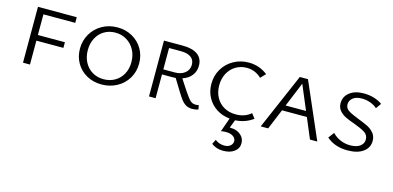

<svg xmlns="http://www.w3.org/2000/svg" viewBox="-69 -874 3157 1544"><g transform="rotate(15 1510.0 -101.5)"><path d="M152 -418V-246H377V-199H152V0H94V-465H417V-418Z M507 -228Q507 -295 539.5 -351Q572 -407 629 -439Q686 -471 756 -471Q825 -471 880 -440Q935 -409 966.5 -355.5Q998 -302 998 -235Q998 -166 965 -111Q932 -56 874.5 -25Q817 6 748 6Q679 6 624 -24.5Q569 -55 538 -108.5Q507 -162 507 -228ZM935 -229Q935 -286 911 -330.5Q887 -375 845 -400.5Q803 -426 751 -426Q699 -426 658 -401.5Q617 -377 594 -333Q571 -289 571 -233Q571 -177 594.5 -132.5Q618 -88 659.5 -63.5Q701 -39 753 -39Q805 -39 846.5 -63Q888 -87 911.5 -130Q935 -173 935 -229Z M1554 -1Q1530 7 1504 7Q1474 7 1452.5 -5Q1431 -17 1414 -38.5Q1397 -60 1372 -101L1312 -199Q1302 -198 1283 -198H1198V0H1143V-465H1301Q1381 -465 1424 -433.5Q1467 -402 1467 -342Q1467 -295 1440 -260.5Q1413 -226 1364 -210L1421 -123Q1457 -69 1475.5 -51Q1494 -33 1521 -33Q1536 -33 1548 -36ZM1292 -240Q1346 -240 1378 -266.5Q1410 -293 1410 -335Q1410 -375 1381 -396.5Q1352 -418 1297 -418H1198V-240Z M1959 172Q1959 215 1923.5 241.5Q1888 268 1831 268Q1771 268 1733 236L1752 198Q1767 211 1787.5 218Q1808 225 1829 225Q1861 225 1879.5 209Q1898 193 1898 171Q1898 147 1875.5 131.5Q1853 116 1816 116Q1793 116 1774 120L1815 4Q1752 -2 1703.5 -34Q1655 -66 1628 -116.5Q1601 -167 1601 -228Q1601 -296 1633.5 -351.5Q1666 -407 1723 -439Q1780 -471 1849 -471Q1938 -471 2006 -417L1967 -376Q1915 -426 1844 -426Q1794 -426 1753 -401.5Q1712 -377 1688.5 -333Q1665 -289 1665 -233Q1665 -177 1688.5 -133.5Q1712 -90 1754.5 -65.5Q1797 -41 1853 -41Q1929 -41 1979 -85L2009 -46Q1944 2 1861 6L1835 74H1843Q1892 74 1925.5 101.5Q1959 129 1959 172Z M2412 -169H2205L2135 0H2073L2274 -465H2342L2544 0H2483ZM2393 -214 2307 -418 2223 -214Z M2793 -216Q2746 -232 2716 -247Q2686 -262 2665.5 -286.5Q2645 -311 2645 -347Q2645 -402 2689 -436.5Q2733 -471 2807 -471Q2853 -471 2894.5 -458Q2936 -445 2961 -425L2930 -381Q2906 -403 2872 -415Q2838 -427 2802 -427Q2754 -427 2727.5 -405.5Q2701 -384 2701 -353Q2701 -320 2730 -301.5Q2759 -283 2819 -260Q2869 -241 2899.5 -225.5Q2930 -210 2951.5 -184Q2973 -158 2973 -119Q2973 -63 2926 -28.5Q2879 6 2796 6Q2689 6 2621 -54L2657 -102Q2686 -72 2724 -55.5Q2762 -39 2806 -39Q2859 -39 2888 -60.5Q2917 -82 2917 -116Q2917 -153 2886.5 -173Q2856 -193 2793 -216Z"/></g></svg>

Font: Ysabeau SC Semilight
Style: Regular
Weight: 300
Designer: Christian Thalmann (Catharsis Fonts)
Version: Version 0.003